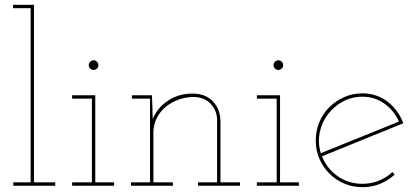

<svg xmlns="http://www.w3.org/2000/svg" viewBox="-20 -770 1729 796"><path d="M209 0H35V-14H107V-736H34V-750H121V-14H209Z M453 0H279V-14H361V-361H279V-375H375V-14H453ZM388 -500Q388 -492 382 -486Q376 -480 368 -480Q360 -480 354 -486Q348 -492 348 -500Q348 -508 354 -514Q360 -520 368 -520Q376 -520 382 -514Q388 -508 388 -500Z M697 0H523V-14H602V-361H527V-375H610L612 -322Q612 -309 612.5 -299.5Q613 -290 613 -277Q633 -324 677 -353Q721 -382 778 -382Q831 -382 861.5 -351Q892 -320 894 -270V-14H975V0H801V-14H880V-277Q878 -313 853.5 -339.5Q829 -366 785 -368Q751 -368 720.5 -357Q690 -346 666.5 -326.5Q643 -307 629.5 -279.5Q616 -252 616 -220V-14H697Z M1219 0H1045V-14H1127V-361H1045V-375H1141V-14H1219ZM1154 -500Q1154 -492 1148 -486Q1142 -480 1134 -480Q1126 -480 1120 -486Q1114 -492 1114 -500Q1114 -508 1120 -514Q1126 -520 1134 -520Q1142 -520 1148 -514Q1154 -508 1154 -500Z M1616 -46Q1590 -22 1556 -8Q1522 6 1483 6Q1442 6 1407 -9Q1372 -24 1346 -50Q1319 -77 1304 -112Q1289 -147 1289 -188Q1289 -228 1304 -264Q1319 -300 1346 -326Q1372 -352 1407 -367.5Q1442 -383 1483 -383Q1513 -383 1540.5 -373.5Q1568 -364 1590 -346Q1610 -330 1626 -308Q1642 -286 1652 -259Q1567 -224 1483.5 -190.5Q1400 -157 1315 -122Q1335 -71 1380 -39.5Q1425 -8 1483 -8Q1519 -8 1551 -21Q1583 -34 1607 -57ZM1483 -369Q1438 -369 1400.5 -348.5Q1363 -328 1338.5 -295Q1314 -262 1305.5 -220Q1297 -178 1310 -135Q1391 -168 1472 -200.5Q1553 -233 1634 -266Q1614 -312 1573.5 -340.5Q1533 -369 1483 -369Z"/></svg>

Font: Josefin Slab Thin
Style: Regular
Weight: 100
Designer: Santiago Orozco
Foundry: Typemade
Version: Version 2.000